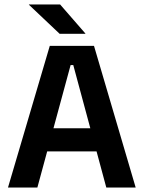

<svg xmlns="http://www.w3.org/2000/svg" viewBox="-20 -846 648 866"><path d="M16 0 204.5 -639H404L592 0H459.5L310.5 -552.5H298.5L148.5 0ZM159 -163V-267.5H448V-163ZM251 -826 365 -695V-693.5H249L110.5 -824.5V-826Z"/></svg>

Font: Anek Telugu Medium SemiBold
Style: Regular
Weight: 600
Version: Version 1.003